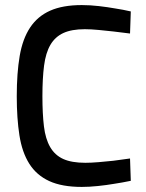

<svg xmlns="http://www.w3.org/2000/svg" viewBox="-20 -725 575 756"><path d="M495 -13Q461 -6 428 -1Q399 4 365 7.5Q331 11 302 11Q224 11 174 -12Q124 -35 95.5 -80Q67 -125 56.5 -192Q46 -259 46 -346Q46 -437 57.5 -504.5Q69 -572 98.5 -616.5Q128 -661 177.5 -683Q227 -705 302 -705Q335 -705 369.5 -701Q404 -697 432 -692Q465 -687 495 -680L492 -593Q459 -597 427 -601Q400 -604 369 -607Q338 -610 314 -610Q262 -610 229.5 -595Q197 -580 178.5 -548.5Q160 -517 153.5 -466.5Q147 -416 147 -346Q147 -277 153 -227.5Q159 -178 177.5 -146Q196 -114 229 -99Q262 -84 316 -84Q338 -84 368 -86.5Q398 -89 426 -92Q459 -96 492 -101Z"/></svg>

Font: Panefresco 600wt
Style: Regular
Weight: 600
Designer: Campivisivi
Foundry: Campivisivi & Chank Co
Version: Version 1.001